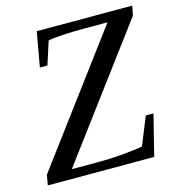

<svg xmlns="http://www.w3.org/2000/svg" viewBox="-100 -741 763 828"><g transform="rotate(-15 282.0 -327.5)"><path d="M442.9 -612.8H345.2Q224.1 -612.8 177.7 -603L144.5 -500H110.8L138.2 -654.8H564.5L556.6 -612.8L130.4 -41H247.6Q305.7 -41 366 -46.6Q426.3 -52.2 447.8 -57.1L498.5 -182.1H532.7L487.3 0H12.2L20.5 -45.9Z"/></g></svg>

Font: Tinos
Style: Italic
Weight: 400
Italic angle: -16.333°
Designer: Steve Matteson
Foundry: Monotype Imaging Inc.
Version: Version 1.32